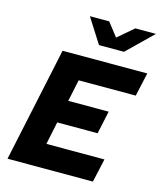

<svg xmlns="http://www.w3.org/2000/svg" viewBox="-134 -1037 957 1134"><g transform="rotate(15 344.0 -469.5)"><path d="M21 0 170 -700H688L656 -556H307L279 -423H526L496 -283H249L220 -144H575L543 0ZM391 -939 455 -857 551 -939H677L522 -788H369L273 -939Z"/></g></svg>

Font: Red Hat Text
Style: Bold Italic
Weight: 700
Italic angle: -12°
Designer: Pentagram / MCKL
Foundry: Pentagram / MCKL
Version: Version 1.003; Red Hat Text Bold Italic